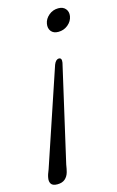

<svg xmlns="http://www.w3.org/2000/svg" viewBox="-115 -624 507 832"><g transform="rotate(-15 138.5 -208.0)"><path d="M35.5 160.5Q14.5 160.5 7.5 150Q0.5 139.5 3.5 123.5Q5.5 109.5 15 87.5L159.5 -343Q168 -364.5 182 -364.5Q196 -364.5 192.5 -343L94 87.5Q91 107 87.5 120Q82.5 138.5 69.8 149.5Q57 160.5 35.5 160.5ZM235.5 -575.5Q257 -575.5 268 -562.2Q279 -549 276 -529.5Q272.5 -507.5 253.8 -492Q235 -476.5 210.5 -476.5Q188.5 -476.5 178 -490Q167.5 -503.5 171 -523.5Q174.5 -544.5 192.8 -560Q211 -575.5 235.5 -575.5Z"/></g></svg>

Font: Fraunces 72pt Soft Light
Style: Italic
Weight: 300
Italic angle: -16°
Version: Version 1.000;[b76b70a41]